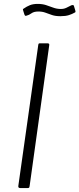

<svg xmlns="http://www.w3.org/2000/svg" viewBox="-20 -964 407 984"><path d="M224 -742Q235 -742 232 -730L132 -12Q131 -4 129 -2Q127 0 118 0H86Q78 0 75.5 -3Q73 -6 74 -12L176 -733Q177 -739 178.5 -740.5Q180 -742 186 -742ZM362 -899Q350 -892 333 -886.5Q316 -881 290 -881Q264 -881 246.5 -887Q229 -893 213 -899Q197 -905 177 -905Q154 -905 141.5 -896Q129 -887 117 -884Q111 -882 109 -883.5Q107 -885 105 -890L99 -909Q98 -913 97.5 -915.5Q97 -918 100 -919Q117 -931 133.5 -937.5Q150 -944 173 -944Q197 -944 215.5 -938Q234 -932 252.5 -925Q271 -918 292 -918Q304 -918 312.5 -921Q321 -924 329 -928.5Q337 -933 346 -937Q353 -939 356 -937.5Q359 -936 360 -930L366 -910Q367 -906 367 -903.5Q367 -901 362 -899Z"/></svg>

Font: Libre Franklin Thin ExtraLight
Style: Italic
Weight: 250
Italic angle: -8°
Version: Version 3.000